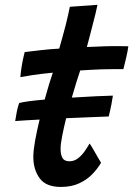

<svg xmlns="http://www.w3.org/2000/svg" viewBox="-20 -736 540 778"><path d="M389.5 -76.5Q376.5 -54 355.2 -31.5Q334 -9 302.2 6.2Q270.5 21.5 226.5 21.5Q166.5 21.5 140.8 -13.5Q115 -48.5 115 -101Q115 -125.5 122.2 -166Q129.5 -206.5 140.5 -251.5Q112 -250 86.5 -248.5Q61 -247 41.5 -245.5Q44.5 -265 48.2 -283.8Q52 -302.5 57.5 -318.5Q69.5 -322 97.2 -325.8Q125 -329.5 161 -332.5Q170.5 -367 179.2 -395.8Q188 -424.5 194 -441.5Q147 -437 110.5 -431.5Q74 -426 62.5 -423.5Q64 -443 67.5 -464.8Q71 -486.5 74.8 -503.2Q78.5 -520 80 -525Q109.5 -528.5 146.2 -532.8Q183 -537 220 -539Q226.5 -562 233.5 -586.8Q240.5 -611.5 246.5 -635.5Q251.5 -655.5 256 -675.5Q260.5 -695.5 263 -708.5L375 -716.5Q374 -710.5 366.8 -679.8Q359.5 -649 349.5 -612Q345.5 -596.5 341 -579.5Q336.5 -562.5 332 -545.5Q347.5 -546 370 -547Q392.5 -548 406 -548.5Q440 -549.5 467.2 -549Q494.5 -548.5 500 -548.5Q498 -531 491.5 -503.2Q485 -475.5 480 -456Q475 -456 446.2 -456Q417.5 -456 389.5 -455Q370 -454.5 346.8 -453Q323.5 -451.5 305 -450.5Q298.5 -431.5 289.5 -402.8Q280.5 -374 271 -340.5Q323.5 -344 369.2 -346Q415 -348 437.5 -348.5Q436.5 -339.5 431.5 -313.5Q426.5 -287.5 420.5 -264Q395.5 -263 348.5 -261.2Q301.5 -259.5 248 -257Q238.5 -218.5 232 -185.2Q225.5 -152 225.5 -133.5Q225.5 -109.5 233 -96Q240.5 -82.5 261.5 -82.5Q281 -82.5 296.8 -95Q312.5 -107.5 324 -124.5Q335.5 -141.5 343 -154.5Q346.5 -150.5 356.8 -132.8Q367 -115 377 -97.5Q387 -80 389.5 -76.5Z"/></svg>

Font: Grandstander Medium
Style: Italic
Weight: 500
Italic angle: -15°
Designer: Tyler Finck
Foundry: Etcetera Type Co
Version: Version 1.200; ttfautohint (v1.8.3)